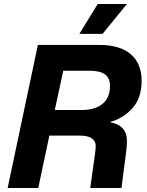

<svg xmlns="http://www.w3.org/2000/svg" viewBox="-20 -933 730 953"><path d="M18 0 168 -710H472Q576 -710 629.5 -663.5Q683 -617 683 -532Q683 -447 637.5 -396Q592 -345 524 -327Q610 -312 610 -234Q610 -210 606 -178Q602 -146 598 -116L583 0H428L444 -115Q447 -139 451 -165Q455 -191 455 -210Q455 -232 436 -246Q417 -260 375 -260H225L170 0ZM252 -387H384Q453 -387 489.5 -418Q526 -449 526 -507Q526 -545 501.5 -563.5Q477 -582 423 -582H294ZM374 -765 465 -913H610L489 -765Z"/></svg>

Font: Geist
Style: Bold Italic
Weight: 700
Italic angle: -12°
Designer: Basement.studio, Andrés Briganti, Mateo Zaragoza
Foundry: Basement.studio, Vercel, Andrés Briganti, Guido Ferreyra, Mateo Zaragoza
Version: Version 1.500; ttfautohint (v1.8.4.7-5d5b)